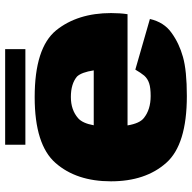

<svg xmlns="http://www.w3.org/2000/svg" viewBox="-20 -738 763 764"><g transform="rotate(-90 362.0 -355.5)"><path d="M362.5 6Q463.5 6 518 -9.5Q572 -24.5 614 -55Q656 -84.5 669 -141L467.5 -199Q455 -177.5 443.5 -163.5Q431.5 -150 413 -144Q395 -138 362.5 -138Q308.5 -138 275 -165Q253.5 -181.5 245.5 -230H688Q692.5 -259 692.5 -295.5Q692.5 -429 623.5 -514.5Q553.5 -599.5 358 -599.5Q168.5 -599.5 96 -516.5Q23 -433.5 23 -296Q23 -158.5 96.5 -76Q169 6 362.5 6ZM246 -364.5Q254 -409 274 -426.5Q307 -455.5 358.5 -455.5Q411 -455.5 440 -431Q457 -413 464.5 -364.5ZM168.5 -636.5H549V-717H168.5Z"/></g></svg>

Font: Anybody Thin Black
Style: Regular
Weight: 900
Version: Version 1.113;gftools[0.9.25]